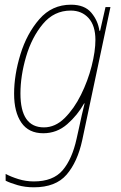

<svg xmlns="http://www.w3.org/2000/svg" viewBox="-20 -557 513 817"><path d="M124 240Q217 240 263.5 186Q310 132 330 39L450 -527H429L406 -426H403Q397 -469 368.5 -503Q340 -537 282 -537Q201 -537 147.5 -475.5Q94 -414 67 -326Q40 -238 40 -158Q40 -80 71 -35Q102 10 164 10Q222 10 266 -28.5Q310 -67 338 -117H340Q334 -94 328 -67Q322 -40 318 -21L306 33Q287 120 246.5 167.5Q206 215 124 215Q90 215 58 205Q26 195 4 183V212Q24 222 55.5 231Q87 240 124 240ZM167 -15Q67 -15 67 -159Q67 -234 91 -316Q115 -398 162.5 -455Q210 -512 281 -512Q328 -512 357 -480Q386 -448 386 -387Q386 -339 370 -276Q354 -213 324.5 -153.5Q295 -94 255 -54.5Q215 -15 167 -15Z"/></svg>

Font: Noto Sans UI SemiCondensed Thin
Style: Italic
Weight: 250
Width: 4
Italic angle: -12°
Designer: Monotype Design Team
Foundry: Monotype Imaging Inc.
Version: Version 1.901